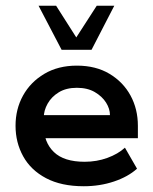

<svg xmlns="http://www.w3.org/2000/svg" viewBox="-20 -637 533 667"><path d="M271 10Q193 10 140 -18Q87 -46 60.5 -94Q34 -142 34 -200Q34 -258 60 -305Q86 -352 134 -380.5Q182 -409 247 -409Q313 -409 360.5 -380.5Q408 -352 433.5 -305Q459 -258 459 -200V-157H90V-237H362Q362 -259 348.5 -280.5Q335 -302 309.5 -317Q284 -332 247 -332Q210 -332 184.5 -316.5Q159 -301 145.5 -277Q132 -253 132 -228V-200Q132 -143 167 -109Q202 -75 274 -75Q316 -75 353 -88.5Q390 -102 414 -124L456 -51Q425 -23 376 -6.5Q327 10 271 10ZM194 -464 114 -617H175L245 -507L316 -617H377L298 -464Z"/></svg>

Font: Rokkitt SemiBold SemiBold
Style: Regular
Weight: 600
Version: Version 3.103